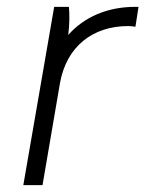

<svg xmlns="http://www.w3.org/2000/svg" viewBox="-20 -540 424 560"><path d="M48 0H104L155 -298C174 -404 250 -464 354 -464C361 -464 368 -463 375 -462L384 -520H374C294 -520 226 -491 179 -438C183 -468 183 -500 181 -520H138Z"/></svg>

Font: Fixel Display 20240404 Light
Style: Italic
Weight: 300
Italic angle: -10°
Designer: AlfaBravo + MacPaw
Foundry: Kyrylo Tkachov, Marchela Mozhyna, Serhii Makarenko, Maria Weinstein, Zakhar Kryvoshyya
Version: Version 1.211;Glyphs 3.2 (3225)